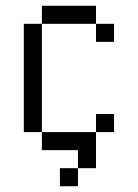

<svg xmlns="http://www.w3.org/2000/svg" viewBox="-20 -520 478 665"><path d="M125 -500V-437.5H312.5V-500ZM312.5 -437.5V-375H375V-437.5ZM125 -437.5H62.5V-62.5H125ZM125 -62.5V0H250V62.5H312.5V-62.5ZM312.5 -62.5H375V-125H312.5ZM250 62.5H187.5V125H250Z"/></svg>

Font: Medodica
Style: Regular
Weight: 400
Version: Version 001.000